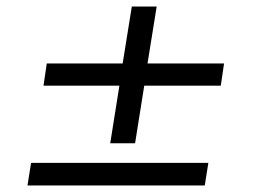

<svg xmlns="http://www.w3.org/2000/svg" viewBox="-20 -567 788 587"><path d="M317 -129 345 -305H113L123 -373H355L383 -547H459L431 -373H665L655 -305H421L393 -129ZM64 0 75 -69H617L606 0Z"/></svg>

Font: Nunito Sans 7pt Expanded
Style: Italic
Weight: 400
Width: 7
Italic angle: -9°
Designer: Vernon Adams
Foundry: Vernon Adams
Version: Version 3.101;gftools[0.9.27]